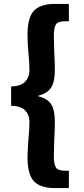

<svg xmlns="http://www.w3.org/2000/svg" viewBox="-20 -797 429 984"><path d="M121 9Q121 -18 126 -88Q131 -133 131 -175Q131 -208 109 -231Q87 -254 37 -255V-354Q87 -355 109 -378.5Q131 -402 131 -435Q131 -477 126 -522Q124 -544 122.5 -569Q121 -594 121 -619Q121 -707 154 -742Q187 -777 262 -777H333V-688H313Q279 -688 267.5 -673Q256 -658 256 -613Q256 -586 258 -532Q261 -487 261 -437Q261 -375 240.5 -346Q220 -317 177 -307V-303Q220 -294 240.5 -265Q261 -236 261 -174Q261 -124 258 -79Q256 -25 256 3Q256 47 267.5 62.5Q279 78 313 78H333V167H262Q187 167 154 132Q121 97 121 9Z"/></svg>

Font: Nebula Sans Bold
Style: Regular
Weight: 700
Designer: Paul D. Hunt for Adobe (as Source Sans)
Foundry: Nebula Entertainment & Broadcasting LLC
Version: Version 1.010